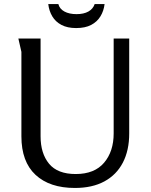

<svg xmlns="http://www.w3.org/2000/svg" viewBox="-20 -919 747 951"><path d="M181 -728V-244Q181 -159 223 -108Q265 -57 355 -57Q448 -57 495.5 -113Q543 -169 543 -258V-728H620V-258Q620 -174 588.5 -113.5Q557 -53 497 -20.5Q437 12 351 12Q226 12 156 -53Q86 -118 86 -244V-662L71 -728ZM498 -899Q494 -865 477.5 -838Q461 -811 431.5 -795.5Q402 -780 357 -780Q314 -780 284.5 -795.5Q255 -811 239 -838Q223 -865 219 -899H269Q275 -875 299 -862Q323 -849 359 -849Q395 -849 418 -862Q441 -875 449 -899Z"/></svg>

Font: Rosario Light
Style: Regular
Weight: 400
Version: Version 1.101; ttfautohint (v1.8.1.43-b0c9)